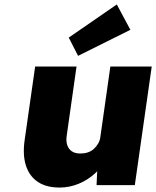

<svg xmlns="http://www.w3.org/2000/svg" viewBox="-20 -832 702 863"><path d="M248 11Q188 11 150 -14.5Q112 -40 96.5 -88Q81 -136 91 -204L138 -533H324L280 -223Q276 -197 282.5 -179Q289 -161 303.5 -151.5Q318 -142 341 -142Q359 -142 374.5 -147Q390 -152 401.5 -162.5Q413 -173 421 -186.5Q429 -200 431 -216L476 -533H662L586 0H414L419 -108L456 -120Q440 -83 407.5 -53Q375 -23 333.5 -6Q292 11 248 11ZM331 -581 289 -663 505 -812 566 -698Z"/></svg>

Font: Lexend ExtBd
Style: Italic
Weight: 800
Italic angle: -8.13011°
Designer: Bonnie Shaver-Troup, Thomas Jockin
Foundry: Lexend
Version: Version 1.007